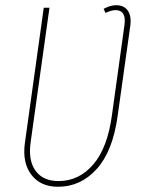

<svg xmlns="http://www.w3.org/2000/svg" viewBox="-20 -711 558 741"><path d="M428.2 -690.9Q458.5 -690.9 473.1 -670.2Q487.8 -649.4 482.9 -611.8L434.1 -264.2Q415.5 -127.9 353.5 -59.1Q291.5 9.8 204.1 9.8Q135.7 9.8 100.6 -37.1Q65.4 -84 76.2 -160.2L148.9 -681.2H170.9L98.1 -161.1Q88.4 -91.8 117.2 -52Q146 -12.2 206.1 -12.2Q284.7 -12.2 339.8 -76.2Q395 -140.1 412.1 -267.1L460 -611.8Q469.2 -671.9 425.8 -671.9Q409.7 -671.9 387.2 -661.1L379.9 -676.8Q405.8 -690.9 428.2 -690.9Z"/></svg>

Font: Fira Sans Compressed Thin
Style: Italic
Weight: 100
Width: 3
Italic angle: -8°
Designer: Carrois Corporate & Edenspiekermann AG
Foundry: Carrois Corporate GbR & Edenspiekermann AG
Version: Version 4.203;PS 004.203;hotconv 1.0.88;makeotf.lib2.5.64775